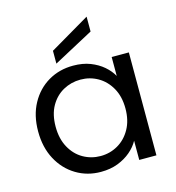

<svg xmlns="http://www.w3.org/2000/svg" viewBox="-115 -880 907 988"><g transform="rotate(-15 338.0 -386.5)"><path d="M42.6 -276Q42.6 -361.3 77.3 -424.4Q111.9 -487.6 170.9 -522.2Q229.9 -556.8 303.4 -556.8Q354.8 -556.8 394.4 -541.4Q434.1 -525.9 462.6 -501.3Q491.1 -476.6 507.3 -447.5V-548.3H598.8V0H507.3V-102.3Q491.1 -72.4 461.8 -47.4Q432.6 -22.4 392.6 -6.9Q352.5 8.5 301.9 8.5Q229.1 8.5 170.1 -27.3Q111.1 -63 76.9 -126.9Q42.6 -190.8 42.6 -276ZM507.3 -274.5Q507.3 -338.2 481.5 -383.8Q455.7 -429.5 413.5 -453.6Q371.3 -477.6 321.5 -477.6Q271.7 -477.6 229.2 -454.2Q186.8 -430.7 161.4 -386Q135.9 -341.2 135.9 -276Q135.9 -211.9 161.4 -165.5Q186.8 -119.1 229.2 -94.9Q271.7 -70.7 321.5 -70.7Q371.3 -70.7 413.5 -94.9Q455.7 -119.1 481.5 -165Q507.3 -210.9 507.3 -274.5ZM223.7 -657.4 436.4 -782.3V-703.2L223.7 -589Z"/></g></svg>

Font: Poppins Variable
Style: Regular
Weight: 100
Designer: Jonny Pinhorn
Foundry: Indian Type Foundry
Version: Version 6.000